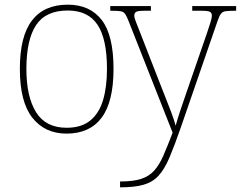

<svg xmlns="http://www.w3.org/2000/svg" viewBox="-20 -562 1031 822"><path d="M265 10Q172 10 118.5 -58Q65 -126 65 -267Q65 -407 117 -474.5Q169 -542 270 -542Q365 -542 415.5 -476.5Q466 -411 466 -267Q466 -126 415 -58Q364 10 265 10ZM265 -15Q329 -15 367 -46.5Q405 -78 421.5 -134.5Q438 -191 438 -267Q438 -395 397.5 -456Q357 -517 270 -517Q176 -517 134.5 -454.5Q93 -392 93 -267Q93 -148 134.5 -81.5Q176 -15 265 -15ZM494 215Q550 215 584 204Q618 193 640 168.5Q662 144 679.5 104Q697 64 719 6L532 -468Q523 -492 516 -502Q509 -512 496 -514Q483 -516 455 -516H452V-536H626V-516H601Q570 -516 562.5 -511Q555 -506 555 -495Q555 -485 562.5 -467Q570 -449 586 -407L662 -212Q674 -181 688 -146Q702 -111 714 -79Q726 -47 732 -24Q741 -56 752.5 -90.5Q764 -125 780 -171L867 -423Q875 -447 881 -466Q887 -485 887 -495Q887 -506 879.5 -511Q872 -516 841 -516H803V-536H991V-516H987Q959 -516 945.5 -514Q932 -512 925 -502Q918 -492 910 -468L754 -16Q727 62 705.5 112.5Q684 163 658.5 190.5Q633 218 594.5 229Q556 240 495 240H494Z"/></svg>

Font: Noto Serif Thin
Style: Regular
Weight: 100
Designer: Monotype Design Team
Foundry: Monotype Imaging Inc.
Version: Version 2.015